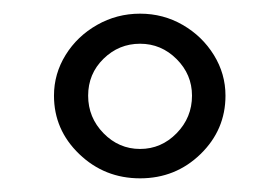

<svg xmlns="http://www.w3.org/2000/svg" viewBox="-20 -726 409 281"><path d="M59 -586Q59 -618 76 -645.5Q93 -673 122 -689.5Q151 -706 185 -706Q219 -706 247.5 -689.5Q276 -673 293 -645.5Q310 -618 310 -586Q310 -536 273.5 -500.5Q237 -465 185 -465Q133 -465 96 -500.5Q59 -536 59 -586ZM261 -586Q261 -617 238.5 -639.5Q216 -662 185 -662Q154 -662 131.5 -640Q109 -618 109 -586Q109 -554 131.5 -531Q154 -508 185 -508Q216 -508 238.5 -531Q261 -554 261 -586Z"/></svg>

Font: Arima Madurai
Style: Regular
Weight: 400
Designer: Joana Correia and Natanael Gama
Foundry: NDISCOVER
Version: Version 1.019